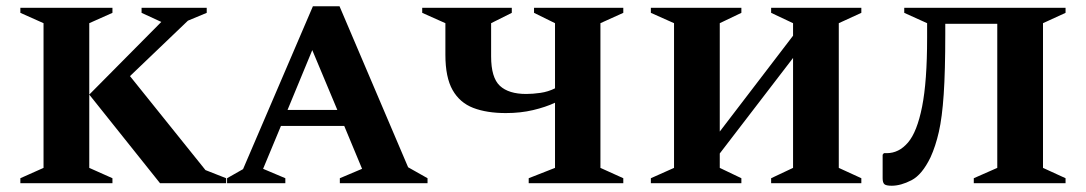

<svg xmlns="http://www.w3.org/2000/svg" viewBox="-20 -585 3467 613"><path d="M45 0V-16L119 -49V-511L45 -544V-560H339V-544L265 -511V-49L339 -16V0ZM491 0 265 -283 495 -515 432 -544V-560H640V-544L580 -519L395 -342L636 -42L702 -16V0Z M705 0V-16L756 -45L979 -565H1064L1283 -51L1345 -16V0H1065V-16L1136 -46L1079 -183H877L820 -46L891 -16V0ZM898 -234H1057L977 -425Z M1668 0V-16L1752 -49V-257Q1722 -243 1682 -233.5Q1642 -224 1595 -224Q1534 -224 1491 -240.5Q1448 -257 1425 -297.5Q1402 -338 1402 -410V-511L1328 -544V-560H1614V-544L1548 -511V-405Q1548 -337 1576 -311Q1604 -285 1660 -285Q1681 -285 1705.5 -288.5Q1730 -292 1752 -303V-511L1685 -544V-560H1970V-544L1897 -511V-49L1970 -16V0Z M2058 0V-16L2132 -49V-511L2058 -544V-560H2347V-544L2278 -511V-165L2512 -471V-511L2442 -544V-560H2730V-544L2658 -511V-49L2730 -16V0H2442V-16L2512 -49V-400L2278 -95V-49L2347 -16V0Z M3089 0V-16L3164 -49V-509H2998V-476Q2998 -358 2993 -284Q2988 -210 2977.5 -164Q2967 -118 2951 -83Q2924 -27 2890 -9.5Q2856 8 2827 8Q2809 8 2803.5 3Q2798 -2 2798 -16V-91L2802 -96H2811Q2850 -96 2879 -130Q2908 -164 2924 -244.5Q2940 -325 2940 -464V-511L2867 -544V-560H3382V-544L3310 -511V-49L3382 -16V0Z"/></svg>

Font: Spectral SC
Style: Bold
Weight: 700
Designer: Jean-Baptiste Levee
Foundry: Production Type
Version: Version 2.001